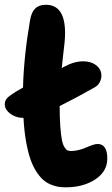

<svg xmlns="http://www.w3.org/2000/svg" viewBox="-43 -780 473 811"><path d="M234.9 11.2Q217.3 11.2 202.4 8.8Q187.5 6.3 169.9 -1.2Q152.3 -8.8 138.2 -21.5Q124 -34.2 109.6 -56.6Q95.2 -79.1 85 -109.1Q74.7 -139.2 66.9 -183.3Q59.1 -227.5 56.2 -282.2H54.2Q31.7 -282.2 12.7 -292.2Q-6.3 -302.2 -15.6 -316.2Q-24.9 -330.1 -22.2 -346.7Q-19.5 -363.3 -2 -375Q21.5 -392.6 54.2 -410.2Q57.6 -542.5 84 -694.8Q89.8 -729 106 -744.4Q122.1 -759.8 150.9 -759.8Q231.9 -759.8 231.9 -640.1Q231.9 -622.1 229.7 -599.9Q227.5 -577.6 223.6 -545.7Q219.7 -513.7 217.8 -492.2Q218.8 -492.7 220.9 -494.1Q223.1 -495.6 224.1 -496.1Q269 -521 308.1 -521Q339.4 -521 359.1 -507.3Q378.9 -493.7 383.5 -475.3Q388.2 -457 381.1 -438.7Q374 -420.4 356.9 -411.1Q287.1 -371.1 209 -332Q209 -281.2 211.7 -245.6Q214.4 -210 218.3 -189.9Q222.2 -169.9 229 -158.9Q235.8 -147.9 241.9 -145Q248 -142.1 256.8 -142.1Q286.6 -142.1 320.8 -157Q355 -171.9 369.1 -171.9Q410.2 -171.9 410.2 -109.9Q410.2 -55.7 359.4 -22.2Q308.6 11.2 234.9 11.2Z"/></svg>

Font: Shantell Sans Irregular
Style: Bold
Weight: 700
Designer: Stephen Nixon, Anya Danilova, Shantell Martin
Foundry: Arrow Type
Version: Version 1.006;[9816181b4]